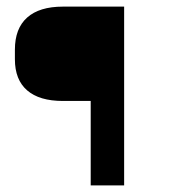

<svg xmlns="http://www.w3.org/2000/svg" viewBox="-20 -560 519 580"><path d="M355 -540V0H254V-255H170Q99 -255 62 -287Q25 -319 25 -381V-410Q25 -474 62 -507Q99 -540 170 -540Z"/></svg>

Font: Pathway Extreme 28pt Medium
Style: Regular
Weight: 500
Designer: Eduardo Rodriguez Tunni
Foundry: Eduardo Rodriguez Tunni
Version: Version 1.001;gftools[0.9.26]